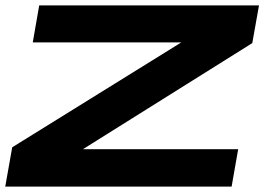

<svg xmlns="http://www.w3.org/2000/svg" viewBox="-24 -695 1022 715"><path d="M-4.5 0 21.5 -146.5 651 -537H98L122 -675H940.5L915.5 -534.5L285 -139.5H863L838.5 0Z"/></svg>

Font: Anybody UltraExpanded Regular
Style: Bold Italic
Weight: 700
Width: 9
Italic angle: -10°
Designer: Tyler Finck
Foundry: Etcetera Type Company
Version: Version 1.010; ttfautohint (v1.8.3) -l 8 -r 50 -G 200 -x 14 